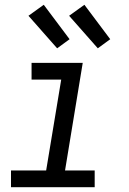

<svg xmlns="http://www.w3.org/2000/svg" viewBox="-20 -783 540 803"><path d="M26 0V-70H173L236 -450H112V-520H326L252 -70H376V0ZM389 -581 269 -717 333 -763 441 -619ZM219 -581 99 -717 163 -763 271 -619Z"/></svg>

Font: Iosevka SS04 Oblique
Style: Regular
Weight: 400
Italic angle: -9°
Monospace: yes
Designer: Belleve Invis
Foundry: Belleve Invis
Version: Version 19.0.0; ttfautohint (v1.8.4)